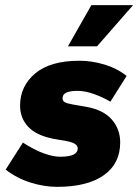

<svg xmlns="http://www.w3.org/2000/svg" viewBox="-20 -716 537 746"><path d="M202 10Q152 10 99 -6.5Q46 -23 2 -57L69 -162Q114 -133 150.5 -120Q187 -107 214 -107Q248 -107 265 -115Q282 -123 282 -139Q282 -149 272.5 -156Q263 -163 238 -168L186 -177Q121 -190 89.5 -223.5Q58 -257 58 -306Q58 -381 116.5 -430.5Q175 -480 289 -480Q336 -480 385 -465.5Q434 -451 472 -421L409 -321Q380 -338 345.5 -350.5Q311 -363 281 -363Q252 -363 237.5 -356Q223 -349 223 -334Q223 -324 231.5 -319Q240 -314 263 -310L315 -301Q382 -289 414.5 -251.5Q447 -214 447 -163Q447 -80 383 -35Q319 10 202 10ZM244 -536 335 -696H497L357 -536Z"/></svg>

Font: Gantari ExtraBold
Style: Italic
Weight: 800
Italic angle: -10°
Designer: Anugrah Pasau
Foundry: Lafontype
Version: Version 1.000